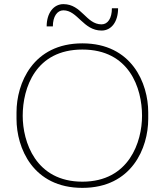

<svg xmlns="http://www.w3.org/2000/svg" viewBox="-20 -910 798 930"><path d="M206 -782H236C236 -830 257 -860 287 -860C356 -860 383 -762 472 -762C520 -762 552 -805 552 -870H522C522 -821 502 -792 472 -792C397 -792 376 -890 287 -890C240 -890 206 -847 206 -782ZM698 -366C698 -506 619 -700 379 -700C139 -700 60 -506 60 -366V-334C60 -194 139 0 379 0C619 0 698 -194 698 -334ZM379 -30C152 -30 90 -224 90 -349C90 -484 152 -670 379 -670C606 -670 668 -484 668 -349C668 -224 606 -30 379 -30Z"/></svg>

Font: Space Cowgirl Thin
Style: Regular
Weight: 100
Designer: Valery Marier
Foundry: Valery Marier
Version: Version 1.000;hotconv 1.0.109;makeotfexe 2.5.65596